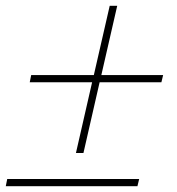

<svg xmlns="http://www.w3.org/2000/svg" viewBox="-20 -644 612 665"><path d="M545 -384 539 -359H325L269 -114H243L299 -359H83L88 -384H305L360 -624H386L331 -384ZM462 -24 456 1H0L5 -24Z"/></svg>

Font: Prodigy Sans ExtraLight
Style: Italic
Weight: 200
Italic angle: -13°
Designer: Wei Huang
Foundry: Wei Huang
Version: Version 1.003; ttfautohint (v1.8.3)